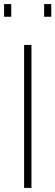

<svg xmlns="http://www.w3.org/2000/svg" viewBox="-26 -920 271 940"><path d="M92 0V-700H128V0ZM-6 -838V-900H29V-838ZM190 -838V-900H225V-838Z"/></svg>

Font: Titillium Web[RUS by Daymarius]
Style: Regular
Weight: 200
Designer: Cyrillization by Daymarius
Foundry: Cyrillization by Daymarius
Version: Version 1.002 September 11, 2018